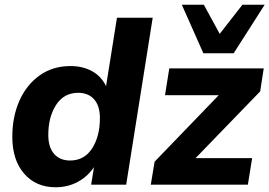

<svg xmlns="http://www.w3.org/2000/svg" viewBox="-20 -780 1138 811"><path d="M215 11Q132 11 82 -46.5Q32 -104 32 -202Q32 -287 62 -354.5Q92 -422 147.5 -461.5Q203 -501 278 -501Q329 -501 368.5 -479.5Q408 -458 428 -416L474 -705H625L513 0H365L377 -74Q350 -34 308 -11.5Q266 11 215 11ZM276 -102Q336 -102 369 -153Q402 -204 402 -281Q402 -333 377.5 -360.5Q353 -388 310 -388Q250 -388 217 -337Q184 -286 184 -210Q184 -158 208.5 -130Q233 -102 276 -102ZM617 0 633 -97 904 -378H677L695 -491H1094L1079 -394L806 -112H1045L1027 0ZM839 -555 748 -760H841L908 -637L1004 -760H1098L967 -555Z"/></svg>

Font: Nunito Sans ExtraBold
Style: Italic
Weight: 800
Italic angle: -9°
Designer: Vernon Adams
Foundry: Vernon Adams
Version: Version 3.006; ttfautohint (v1.8.3)